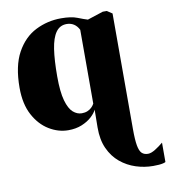

<svg xmlns="http://www.w3.org/2000/svg" viewBox="-85 -594 814 917"><g transform="rotate(-10 322.0 -135.5)"><path d="M584 250Q542 250 500.8 236.8Q459.5 223.5 426 195.8Q392.5 168 373 125Q353.5 82 354 23L355 -63.5Q347.5 -47 328.2 -29.5Q309 -12 280.2 -0.2Q251.5 11.5 215 11.5Q166.5 11.5 121.8 -15.8Q77 -43 48.5 -96.2Q20 -149.5 20 -228Q20 -334 55.5 -398.5Q91 -463 148.8 -492Q206.5 -521 272.5 -521Q321.5 -521 350.5 -509.5Q379.5 -498 398 -492.5L474.5 -517.5H494L519 -501V59Q519 111.5 524 139.5Q529 167.5 540.2 178Q551.5 188.5 570 188.5Q585 188.5 605.5 175.8Q626 163 644.5 147.5V241.5Q640.5 244 632.2 246Q624 248 612 249Q600 250 584 250ZM292 -57Q307.5 -57 319.5 -62Q331.5 -67 340 -75.2Q348.5 -83.5 353.5 -93V-451Q344 -470 328.8 -479.8Q313.5 -489.5 294 -489.5Q261 -489.5 241.8 -462.5Q222.5 -435.5 214.5 -382.5Q206.5 -329.5 206.5 -250.5Q206.5 -175 218.5 -133Q230.5 -91 250 -74Q269.5 -57 292 -57Z"/></g></svg>

Font: Merriweather 144pt Black
Style: Regular
Weight: 900
Version: Version 2.100